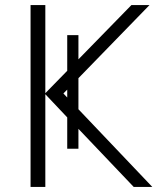

<svg xmlns="http://www.w3.org/2000/svg" viewBox="-20 -734 629 754"><path d="M288 -150H244V-273L158 -364V0H100V-714H158V-368L244 -456V-596H288V-501L496 -714H567L288 -427V-305L578 0H505L288 -228ZM229 -367 244 -351V-382Z"/></svg>

Font: Noto Sans Light
Style: Regular
Weight: 300
Designer: Monotype Design Team
Foundry: Monotype Imaging Inc.
Version: Version 2.007